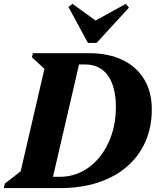

<svg xmlns="http://www.w3.org/2000/svg" viewBox="-47 -962 801 982"><path d="M154 0V-57.8H259.4Q320 -57.8 372.3 -84.6Q424.6 -111.4 463.3 -159.7Q502 -208 523.9 -272.7Q545.8 -337.4 545.8 -412.2Q545.8 -518.2 505.2 -575.2Q464.6 -632.2 389 -632.2H283.6V-690H408.2Q507.6 -690 579.5 -655.4Q651.4 -620.8 690.4 -556.5Q729.4 -492.2 729.4 -402.6Q729.4 -310.4 696.3 -236.3Q663.2 -162.2 601.8 -109.4Q540.4 -56.6 454.1 -28.3Q367.8 0 261.2 0ZM-27.4 0 -22.6 -22.6 109.4 -125.4 47.8 -39 189.8 -651 229 -564.4 116.4 -669.2 121.2 -690H370.6L210.6 0ZM402.8 -742.4 303 -926.6 324 -942.2 474.4 -833.4H399.2L596.4 -942.2L612.4 -923L447 -742.4Z"/></svg>

Font: Platypi Light
Style: Italic
Weight: 300
Italic angle: -13°
Designer: David Sargent
Foundry: Bolt Cutter Type
Version: Version 1.200